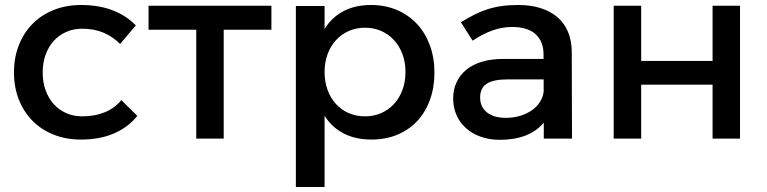

<svg xmlns="http://www.w3.org/2000/svg" viewBox="-20 -555 3073 769"><path d="M461 -379Q433 -407.5 395.2 -423.8Q357.5 -440 309 -440Q274.5 -440 245.5 -427.2Q216.5 -414.5 195.5 -391.5Q174.5 -368.5 162.8 -336.2Q151 -304 151 -265Q151 -225.5 162.8 -193.2Q174.5 -161 195.5 -137.8Q216.5 -114.5 245.5 -101.8Q274.5 -89 309 -89Q359.5 -89 399.2 -105.2Q439 -121.5 466 -154L530 -91Q494 -45.5 437 -20.8Q380 4 304 4Q245 4 195.5 -15.5Q146 -35 110.8 -70.5Q75.5 -106 55.8 -155.5Q36 -205 36 -265Q36 -325 55.8 -374.8Q75.5 -424.5 110.8 -460Q146 -495.5 195.5 -515.2Q245 -535 304 -535Q376.5 -535 431.8 -513.5Q487 -492 524 -453Z M766 0V-436H575V-532H1067V-436H876V0Z M1165 -531H1280V-439Q1309 -486 1356 -510.5Q1403 -535 1466 -535Q1522.5 -535 1569.2 -515.2Q1616 -495.5 1649.5 -459.8Q1683 -424 1701.5 -374.2Q1720 -324.5 1720 -264Q1720 -204.5 1702 -155Q1684 -105.5 1651 -70.2Q1618 -35 1571.5 -15.5Q1525 4 1468 4Q1404 4 1356.5 -20.5Q1309 -45 1280 -91.5V194H1165ZM1442 -444Q1406.5 -444 1376.8 -430.8Q1347 -417.5 1325.5 -394Q1304 -370.5 1292 -338Q1280 -305.5 1280 -267Q1280 -227.5 1292 -194.8Q1304 -162 1325.5 -138.5Q1347 -115 1376.8 -102Q1406.5 -89 1442 -89Q1477.5 -89 1507.2 -102.2Q1537 -115.5 1558.5 -139Q1580 -162.5 1592 -195.2Q1604 -228 1604 -267Q1604 -305.5 1592 -337.8Q1580 -370 1558.5 -393.8Q1537 -417.5 1507.2 -430.8Q1477.5 -444 1442 -444Z M2158 -64Q2129.5 -29.5 2085 -12.2Q2040.5 5 1982 5Q1939 5 1904.2 -7.8Q1869.5 -20.5 1845.2 -42.8Q1821 -65 1808 -95Q1795 -125 1795 -160Q1795 -196 1808.5 -225.2Q1822 -254.5 1847.5 -275.5Q1873 -296.5 1910.5 -307.8Q1948 -319 1996 -319H2157V-337Q2157 -389 2125.2 -418Q2093.5 -447 2030 -447Q1991.5 -447 1952.2 -433Q1913 -419 1873 -392L1826 -466Q1854 -483 1879 -495.8Q1904 -508.5 1930.5 -517.2Q1957 -526 1987 -530.5Q2017 -535 2055 -535Q2106.5 -535 2146.2 -522.2Q2186 -509.5 2213.5 -485.5Q2241 -461.5 2255.2 -427Q2269.5 -392.5 2270 -349L2271 0H2158ZM2006 -83Q2036.5 -83 2063 -91Q2089.5 -99 2109.8 -113Q2130 -127 2142.5 -146.5Q2155 -166 2157.5 -188.5V-237H2013Q1956.5 -237 1929.8 -220Q1903 -203 1903 -164Q1903 -127 1930.2 -105Q1957.5 -83 2006 -83Z M2438 0V-532H2548V-311H2834V-532H2944V0H2834V-216H2548V0Z"/></svg>

Font: Argentum Sans
Style: Regular
Weight: 400
Designer: Julieta Ulanovsky, Owen Earl, Chris M. Simpson, Rasmus Andersson, Cristiano Sobral
Foundry: The Argentum Sans Project Authors
Version: Version 3.135; ttfautohint (v1.8.4.7-5d5b-dirty)